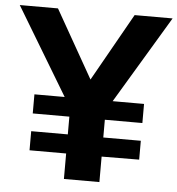

<svg xmlns="http://www.w3.org/2000/svg" viewBox="-56 -792 777 841"><g transform="rotate(5 333.0 -371.0)"><path d="M95 -358V-274H256V-196H95V-112H256V0H412V-112L577 -113V-196H412V-274H577V-358H439L669 -742H502L334 -444L165 -742H-3L228 -358Z"/></g></svg>

Font: Cheyenne Sans
Style: Bold
Weight: 700
Designer: The Public Sans project authors (U.S. Web Design System), Libre Franklin designed by Pablo Impallari and Rodrigo Fuenzal
Foundry: The Cheyenne Sans Project Authors
Version: Version 2.007